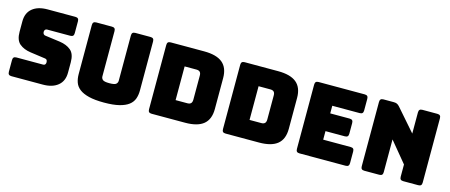

<svg xmlns="http://www.w3.org/2000/svg" viewBox="-46 -1288 4388 1871"><g transform="rotate(15 2147.5 -352.5)"><path d="M403 0H87Q68 0 59.5 -8.5Q51 -17 51 -36V-153Q51 -172 59.5 -180.5Q68 -189 87 -189H356Q369 -189 375.5 -197.5Q382 -206 382 -218Q382 -235 375.5 -243Q369 -251 356 -252L206 -273Q136 -283 93.5 -319Q51 -355 51 -439V-544Q51 -629 106 -674.5Q161 -720 258 -720H538Q557 -720 565.5 -711.5Q574 -703 574 -684V-565Q574 -546 565.5 -537.5Q557 -529 538 -529H305Q292 -529 285 -520.5Q278 -512 278 -499Q278 -486 285 -477Q292 -468 305 -467L454 -447Q524 -437 567 -401Q610 -365 610 -281V-176Q610 -91 554.5 -45.5Q499 0 403 0Z M1332 -189Q1332 -143 1318.5 -105.5Q1305 -68 1270.5 -41.5Q1236 -15 1176 0Q1116 15 1023 15Q930 15 870 0Q810 -15 775.5 -41.5Q741 -68 727.5 -105.5Q714 -143 714 -189V-684Q714 -703 722.5 -711.5Q731 -720 750 -720H907Q926 -720 934.5 -711.5Q943 -703 943 -684V-228Q943 -208 958 -194.5Q973 -181 1025 -181Q1078 -181 1093 -194.5Q1108 -208 1108 -228V-684Q1108 -703 1116.5 -711.5Q1125 -720 1144 -720H1296Q1315 -720 1323.5 -711.5Q1332 -703 1332 -684Z M1838 0H1501Q1482 0 1473.5 -8.5Q1465 -17 1465 -36V-684Q1465 -703 1473.5 -711.5Q1482 -720 1501 -720H1838Q1963 -720 2023.5 -670Q2084 -620 2084 -516V-204Q2084 -100 2023.5 -50Q1963 0 1838 0ZM1692 -529V-189H1811Q1835 -189 1846.5 -201Q1858 -213 1858 -238V-481Q1858 -506 1846.5 -517.5Q1835 -529 1811 -529Z M2584 0H2247Q2228 0 2219.5 -8.5Q2211 -17 2211 -36V-684Q2211 -703 2219.5 -711.5Q2228 -720 2247 -720H2584Q2709 -720 2769.5 -670Q2830 -620 2830 -516V-204Q2830 -100 2769.5 -50Q2709 0 2584 0ZM2438 -529V-189H2557Q2581 -189 2592.5 -201Q2604 -213 2604 -238V-481Q2604 -506 2592.5 -517.5Q2581 -529 2557 -529Z M3457 0H2993Q2974 0 2965.5 -8.5Q2957 -17 2957 -36V-684Q2957 -703 2965.5 -711.5Q2974 -720 2993 -720H3457Q3476 -720 3484.5 -711.5Q3493 -703 3493 -684V-567Q3493 -548 3484.5 -539.5Q3476 -531 3457 -531H3181V-454H3376Q3395 -454 3403.5 -445.5Q3412 -437 3412 -418V-311Q3412 -292 3403.5 -283.5Q3395 -275 3376 -275H3181V-189H3457Q3476 -189 3484.5 -180.5Q3493 -172 3493 -153V-36Q3493 -17 3484.5 -8.5Q3476 0 3457 0Z M3797 0H3647Q3628 0 3619.5 -8.5Q3611 -17 3611 -36V-684Q3611 -703 3619.5 -711.5Q3628 -720 3647 -720H3751Q3770 -720 3783.5 -714Q3797 -708 3810 -693L4004 -471V-684Q4004 -703 4012.5 -711.5Q4021 -720 4040 -720H4190Q4209 -720 4217.5 -711.5Q4226 -703 4226 -684V-36Q4226 -17 4217.5 -8.5Q4209 0 4190 0H4040Q4021 0 4012.5 -8.5Q4004 -17 4004 -36V-159L3833 -366V-36Q3833 -17 3824.5 -8.5Q3816 0 3797 0Z"/></g></svg>

Font: Bungee
Style: Regular
Weight: 400
Designer: David Jonathan Ross
Foundry: David Jonathan Ross
Version: Version 1.001;PS 1.0;hotconv 1.0.72;makeotf.lib2.5.5900